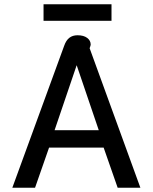

<svg xmlns="http://www.w3.org/2000/svg" viewBox="-20 -884 719 904"><path d="M282 -668Q291 -694 306.5 -706Q322 -718 345 -718Q374 -718 390.5 -705.5Q407 -693 407 -674Q407 -670 402 -657L641 0H534L468 -189H211L145 0H38ZM445 -271 341 -577 237 -271ZM185 -864H505V-786H185Z"/></svg>

Font: Niramit Medium
Style: Regular
Weight: 500
Designer: Katatrad Aksorn Co.,Ltd.
Foundry: Cadson Demak Co.,Ltd.
Version: Version 1.000; ttfautohint (v1.6)